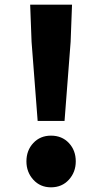

<svg xmlns="http://www.w3.org/2000/svg" viewBox="-20 -787 437 821"><path d="M141 -270 115 -608 109 -767H288L282 -608L256 -270ZM198 14Q152 14 122.5 -18.5Q93 -51 93 -97Q93 -144 122.5 -175.5Q152 -207 198 -207Q245 -207 274.5 -175.5Q304 -144 304 -97Q304 -51 274.5 -18.5Q245 14 198 14Z"/></svg>

Font: Source Han Sans CN Heavy
Style: Regular
Weight: 900
Designer: Ryoko NISHIZUKA 西塚涼子 (kana, bopomofo & ideographs); Paul D. Hunt (Latin, Greek & Cyrillic); Sandoll Communications 산돌커뮤니
Foundry: Adobe
Version: Version 2.000;hotconv 1.0.107;makeotfexe 2.5.65593